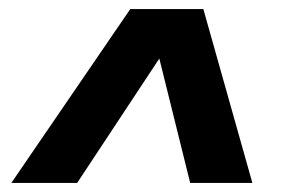

<svg xmlns="http://www.w3.org/2000/svg" viewBox="-20 -544 633 423"><path d="M536 -141H399L331 -415L150 -141H5L267 -524H428Z"/></svg>

Font: TypoPRO Montserrat Alternates
Style: Italic
Weight: 800
Italic angle: -11.3°
Designer: Julieta Ulanovsky
Foundry: Julieta Ulanovsky
Version: Version 6.001